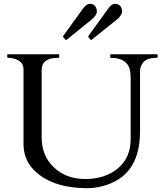

<svg xmlns="http://www.w3.org/2000/svg" viewBox="-20 -972 856 1005"><path d="M280 -669Q198 -669 198 -604V-254Q198 -157 262 -96Q326 -35 426 -35Q530 -35 597 -90.5Q664 -146 664 -246V-556Q664 -603 655 -621Q634 -669 561 -669Q557 -669 557 -673V-685Q557 -688 561 -688H801Q805 -688 805 -685V-673Q805 -669 794 -669Q730 -669 716 -619Q713 -611 713 -604V-284Q713 -69 549 -8Q494 13 439 13Q244 13 151 -89Q103 -142 103 -220V-610Q103 -652 53 -665Q38 -669 28 -669Q18 -669 18 -673V-685Q18 -688 21 -688H286Q290 -688 290 -685V-673Q290 -669 280 -669ZM311 -778Q309 -780 309 -781Q309 -782 311 -784L415 -928Q433 -952 450 -952Q467 -952 477 -941Q487 -930 487 -911.5Q487 -893 460 -870L329 -764Q326 -763 324.5 -763Q323 -763 322 -764ZM443 -778Q441 -780 441 -781Q441 -782 443 -784L547 -928Q564 -952 581.5 -952Q599 -952 609 -941Q619 -930 619 -911.5Q619 -893 592 -870L460 -764Q458 -763 456.5 -763Q455 -763 454 -764Z"/></svg>

Font: Cardo
Style: Regular
Weight: 400
Designer: David J. Perry
Foundry: David J. Perry
Version: Version 1.0451